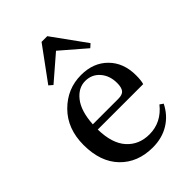

<svg xmlns="http://www.w3.org/2000/svg" viewBox="-241 -925 1045 1045"><g transform="rotate(-45 281.5 -402.5)"><path d="M301.8 -730.5 160.2 -608.4 138.7 -627 280.3 -820.3H324.2L463.9 -627L443.4 -608.4ZM160.2 -305.7H356.4Q388.7 -305.7 400.9 -321.3Q413.1 -336.9 413.1 -371.1Q413.1 -427.7 380.9 -464.8Q348.6 -502 297.9 -502Q244.1 -502 205.1 -452.1Q166 -402.3 160.2 -305.7ZM508.8 -266.6H159.2Q161.1 -158.2 210.4 -103.5Q259.8 -48.8 339.8 -48.8Q431.6 -48.8 493.2 -126L512.7 -112.3Q482.4 -51.8 428.2 -18.6Q374 14.6 302.7 14.6Q186.5 14.6 115.7 -58.6Q44.9 -131.8 44.9 -261.7Q44.9 -386.7 121.6 -463.9Q198.2 -541 304.7 -541Q399.4 -541 457.5 -482.4Q515.6 -423.8 515.6 -328.1Q515.6 -288.1 508.8 -266.6Z"/></g></svg>

Font: GenYoMin TW TTF SemiBold
Style: Regular
Weight: 600
Version: Version 1.300